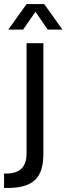

<svg xmlns="http://www.w3.org/2000/svg" viewBox="-60 -720 328 947"><path d="M-40 136V207C104 211 154 159 154 37V-507H71V37C71 105 37 139 -40 136ZM-19 -574H54L115 -662L175 -574H248L158 -700H71Z"/></svg>

Font: Vanilla Cream Book
Style: Regular
Weight: 400
Designer: Jeremy Tribby, Jinavaṁso
Foundry: Tribby Type
Version: Version 1.422;Glyphs 3.1.2 (3151)